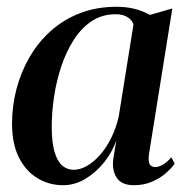

<svg xmlns="http://www.w3.org/2000/svg" viewBox="-20 -535 549 566"><path d="M419 -79.5Q416.5 -58.5 421.5 -50.5Q426.5 -42.5 437.5 -42.5Q447.5 -42.5 460 -49.5Q472.5 -56.5 485 -71.5L495 -52.5Q485.5 -39 468.5 -24.2Q451.5 -9.5 427.8 0.8Q404 11 374.5 11Q338.5 11 324 -11.2Q309.5 -33.5 314 -67L323 -121.5Q311.5 -87.5 287.5 -57.2Q263.5 -27 232 -8Q200.5 11 166 11Q125 11 90.8 -9.5Q56.5 -30 36 -70.2Q15.5 -110.5 15.5 -171Q15.5 -223.5 28.8 -273.5Q42 -323.5 67.5 -367.2Q93 -411 130.2 -444.2Q167.5 -477.5 216 -496.2Q264.5 -515 323 -515Q353 -515 377.2 -508.8Q401.5 -502.5 422 -491L488 -510ZM373.5 -463Q369.5 -475.5 356.2 -484.2Q343 -493 321 -493Q281 -493 250.5 -472.8Q220 -452.5 197.8 -418Q175.5 -383.5 161 -340.2Q146.5 -297 139.5 -250.8Q132.5 -204.5 132.5 -161.5Q132.5 -114.5 141 -86.5Q149.5 -58.5 164 -46.5Q178.5 -34.5 197 -34.5Q216.5 -34.5 236.5 -46Q256.5 -57.5 275 -78.5Q293.5 -99.5 307.8 -128.2Q322 -157 330 -191.5Z"/></svg>

Font: Merriweather 144pt Medium
Style: Italic
Weight: 500
Italic angle: -7.8°
Version: Version 2.101